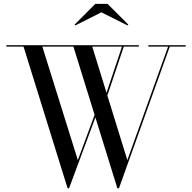

<svg xmlns="http://www.w3.org/2000/svg" viewBox="-20 -990 1020 1020"><path d="M339 10 105 -742.5H14V-750H717.5V-742.5H470L656.5 -139.5L873 -742.5H768V-750H966.5V-742.5H882L612 10H603.5L370 -742.5H205L393.5 -139.5L494 -410.5L498 -396.5L347 10ZM547.5 -474 540.5 -481 629.5 -747 638.5 -745ZM380.5 -855 376.5 -859.5 486.5 -969.5H551.5L661.5 -859.5L657.5 -855L518.5 -924.5Z"/></svg>

Font: Bodoni Moda 28pt
Style: Regular
Weight: 400
Designer: Owen Earl
Foundry: indestructible type
Version: Version 2.005